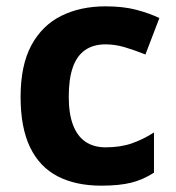

<svg xmlns="http://www.w3.org/2000/svg" viewBox="-20 -576 554 606"><path d="M300 10Q219 10 162 -19.5Q105 -49 75 -111Q45 -173 45 -270Q45 -370 79 -433Q113 -496 173.5 -526Q234 -556 313 -556Q369 -556 410.5 -545Q452 -534 483 -519L439 -404Q404 -418 373.5 -427Q343 -436 313 -436Q274 -436 248 -417.5Q222 -399 209.5 -362.5Q197 -326 197 -271Q197 -217 210.5 -181.5Q224 -146 250 -128.5Q276 -111 313 -111Q360 -111 396 -123.5Q432 -136 466 -158V-31Q432 -9 394.5 0.5Q357 10 300 10Z"/></svg>

Font: Noto Sans Thaana
Style: Regular
Weight: 400
Designer: Monotype Design Team
Foundry: Monotype Imaging Inc.
Version: Version 2.001